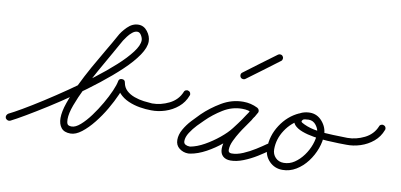

<svg xmlns="http://www.w3.org/2000/svg" viewBox="-65 -736 1965 942"><g transform="rotate(10 917.5 -265.0)"><path d="M-3 8Q-6 1 -3.5 -5.5Q-1 -12 5 -16Q28 -27 70 -51.5Q112 -76 166 -110.5Q220 -145 278 -185Q336 -225 391 -267Q446 -309 490 -349Q534 -389 560.5 -424Q587 -459 587 -484Q587 -495 579 -508.5Q571 -522 559 -522Q547 -522 534.5 -512Q522 -502 512.5 -489Q503 -476 497 -467Q497 -467 497 -467Q497 -467 497 -467Q497 -467 497 -467Q497 -467 497 -467Q480 -436 455 -392.5Q430 -349 402.5 -300Q375 -251 351 -202Q327 -153 311.5 -111Q296 -69 296 -40Q296 -24 300.5 -16Q305 -8 322 -8Q341 -8 365 -29Q389 -50 413 -82.5Q437 -115 457.5 -150.5Q478 -186 491.5 -217Q505 -248 508 -266Q510 -280 525 -280Q540 -280 542 -265Q546 -242 562 -227Q578 -212 601.5 -203.5Q625 -195 649 -192Q673 -189 691 -188Q698 -188 703.5 -183Q709 -178 709 -171Q708 -164 703 -158.5Q698 -153 691 -154Q665 -154 635 -159Q605 -164 577.5 -176Q550 -188 531 -208.5Q512 -229 508 -261Q507 -268 512.5 -271.5Q518 -275 525 -275Q532 -275 537.5 -271.5Q543 -268 542 -260Q539 -238 523.5 -202.5Q508 -167 485 -127.5Q462 -88 434 -53Q406 -18 377 4.5Q348 27 322 27Q290 27 275.5 8.5Q261 -10 261 -40Q261 -72 276.5 -116.5Q292 -161 316 -211Q340 -261 368 -311Q396 -361 422.5 -405.5Q449 -450 467 -483Q467 -483 467 -483Q467 -483 467 -483Q467 -483 467 -483Q467 -483 467 -483Q479 -507 504 -532Q529 -557 559 -557Q586 -557 604 -533.5Q622 -510 622 -484Q622 -454 595.5 -415Q569 -376 524 -333.5Q479 -291 423 -247Q367 -203 307.5 -161.5Q248 -120 192.5 -85Q137 -50 92 -23.5Q47 3 21 16Q14 19 7.5 16.5Q1 14 -3 8Z M674 -171Q674 -178 679 -183.5Q684 -189 691 -188Q734 -188 775.5 -208.5Q817 -229 834 -270Q836 -277 843 -280Q850 -283 856 -280Q863 -278 866 -271Q869 -264 866 -258Q853 -223 825 -199.5Q797 -176 761.5 -164.5Q726 -153 691 -154Q684 -154 678.5 -159Q673 -164 674 -171Z M1187 -225Q1173 -233 1160.5 -236Q1148 -239 1131 -239Q1081 -239 1036.5 -211.5Q992 -184 958 -150Q945 -138 926.5 -118.5Q908 -99 893.5 -76.5Q879 -54 879 -34Q879 -22 888 -17Q897 -12 908 -12Q910 -12 912 -12Q945 -18 981.5 -38.5Q1018 -59 1051 -86Q1084 -113 1103 -138Q1124 -165 1143 -192Q1162 -219 1179 -248Q1183 -256 1189.5 -257.5Q1196 -259 1202 -256Q1208 -253 1210.5 -246.5Q1213 -240 1210 -232Q1204 -220 1197 -209Q1197 -209 1197 -209.5Q1197 -210 1197 -210Q1197 -210 1197 -210Q1197 -210 1197 -210Q1194 -205 1191 -201Q1188 -197 1186 -192Q1186 -192 1186 -192Q1186 -192 1186 -192Q1186 -192 1186 -192Q1186 -192 1186 -192Q1174 -174 1161 -156Q1148 -138 1137 -120Q1137 -120 1137 -120Q1137 -120 1137 -120Q1137 -120 1137 -120Q1137 -120 1137 -120Q1125 -101 1113 -76Q1101 -51 1101 -29Q1101 -14 1118 -14Q1144 -14 1174.5 -27Q1205 -40 1233.5 -58Q1262 -76 1283 -91Q1289 -95 1296 -94Q1303 -93 1307 -87Q1311 -81 1310 -74Q1309 -67 1303 -63Q1279 -45 1247.5 -25.5Q1216 -6 1182 7.5Q1148 21 1118 21Q1094 21 1080 8Q1066 -5 1066 -29Q1066 -56 1079.5 -86Q1093 -116 1107 -138Q1107 -138 1107 -138Q1107 -138 1107 -138Q1107 -138 1107 -138Q1107 -138 1107 -138Q1119 -157 1131.5 -175Q1144 -193 1156 -212Q1156 -212 1156 -212Q1156 -212 1156 -212Q1156 -212 1156 -212Q1156 -212 1156 -212Q1159 -216 1161.5 -220Q1164 -224 1167 -228Q1167 -228 1167 -228Q1167 -228 1167 -228Q1167 -228 1167 -228.5Q1167 -229 1167 -229Q1173 -238 1178 -248Q1182 -255 1189 -256.5Q1196 -258 1202 -255Q1208 -252 1210.5 -245.5Q1213 -239 1209 -232Q1192 -201 1172.5 -172.5Q1153 -144 1131 -116Q1108 -88 1072 -58Q1036 -28 995.5 -6Q955 16 918 22Q913 23 908 23Q883 23 863.5 8Q844 -7 844 -34Q844 -60 859 -86.5Q874 -113 895.5 -136Q917 -159 934 -176Q973 -214 1023.5 -244Q1074 -274 1131 -274Q1169 -274 1203 -257Q1210 -253 1212 -246Q1214 -239 1211 -233Q1207 -226 1200 -224Q1193 -222 1187 -225Z M1097 -390Q1093 -395 1094 -402.5Q1095 -410 1101 -414Q1140 -443 1179 -472.5Q1218 -502 1258 -531Q1263 -535 1270.5 -534Q1278 -533 1282 -527Q1286 -522 1285 -514.5Q1284 -507 1278 -503Q1239 -474 1200 -444.5Q1161 -415 1121 -386Q1116 -382 1108.5 -383Q1101 -384 1097 -390Z M1433 -257Q1436 -250 1433.5 -243.5Q1431 -237 1425 -234Q1379 -212 1349.5 -167Q1320 -122 1320 -71Q1320 -46 1336 -29.5Q1352 -13 1377 -13Q1406 -13 1430.5 -29.5Q1455 -46 1474 -72Q1493 -98 1503.5 -127.5Q1514 -157 1514 -183Q1514 -204 1499.5 -223.5Q1485 -243 1462 -243Q1456 -243 1444 -241.5Q1432 -240 1430 -232Q1430 -232 1430 -232Q1430 -232 1429 -232Q1429 -232 1429 -232Q1429 -232 1429 -232Q1427 -226 1434.5 -222Q1442 -218 1446 -216Q1476 -202 1514.5 -196.5Q1553 -191 1592 -190Q1631 -189 1664 -188Q1671 -188 1676.5 -183Q1682 -178 1681 -171Q1681 -164 1676 -158.5Q1671 -153 1664 -154Q1653 -154 1627 -154.5Q1601 -155 1568 -157Q1535 -159 1501.5 -164.5Q1468 -170 1441.5 -180Q1415 -190 1401.5 -205.5Q1388 -221 1397 -244Q1397 -244 1397 -244Q1397 -244 1397 -244Q1396 -244 1396 -244Q1396 -244 1396 -244Q1404 -264 1423.5 -271Q1443 -278 1462 -278Q1499 -278 1524 -248.5Q1549 -219 1549 -183Q1549 -150 1536 -114Q1523 -78 1499.5 -47Q1476 -16 1444.5 3Q1413 22 1377 22Q1338 22 1311.5 -5Q1285 -32 1285 -71Q1285 -132 1320 -186Q1355 -240 1410 -265Q1417 -268 1423.5 -265.5Q1430 -263 1433 -257Z M1647 -171Q1647 -178 1652 -183.5Q1657 -189 1664 -188Q1707 -188 1748.5 -208.5Q1790 -229 1807 -270Q1809 -277 1816 -280Q1823 -283 1829 -280Q1836 -278 1839 -271Q1842 -264 1839 -258Q1826 -223 1798 -199.5Q1770 -176 1734.5 -164.5Q1699 -153 1664 -154Q1657 -154 1651.5 -159Q1646 -164 1647 -171Z"/></g></svg>

Font: FRB American Cursive Guidelines Arrows
Style: Italic
Weight: 400
Italic angle: -25°
Version: Version 2.0;Modular Font Editor K font №1